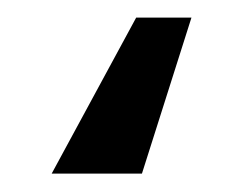

<svg xmlns="http://www.w3.org/2000/svg" viewBox="-20 16 271 214"><path d="M193.4 35.6H131.8L37.6 209.5H138.2Z"/></svg>

Font: Bert Sans Medium
Style: Regular
Weight: 500
Designer: Christian Robertson (Google), Cristiano Sobral
Foundry: Google, Cristiano Sobral
Version: Version 3.101